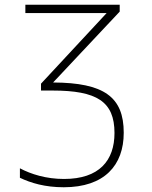

<svg xmlns="http://www.w3.org/2000/svg" viewBox="-20 -550 640 810"><path d="M249 240C421 240 502 147 502 10C502 -141 419 -201 204 -202L485 -501V-530H87V-495H430L153 -197V-168H202C388 -168 463 -122 463 11C463 127 399 205 250 205C175 205 111 185 64 160V200C110 222 170 240 249 240Z"/></svg>

Font: Noto Sans Mono ExtraLight
Style: Regular
Weight: 200
Designer: Monotype Design Team
Foundry: Monotype Imaging Inc.
Version: Version 2.014